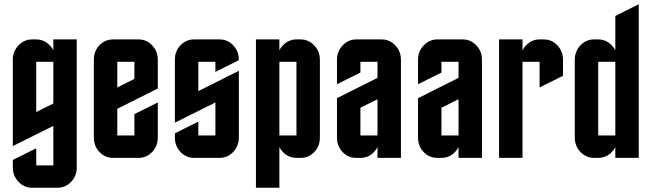

<svg xmlns="http://www.w3.org/2000/svg" viewBox="-20 -740 3054 900"><path d="M149.9 -214.8 230 -254.9V-450.2H149.9ZM339.8 44.9Q339.8 84.5 313.5 112.3Q287.1 140.1 250 140.1H129.9Q93.3 140.1 66.4 111.8Q40 84 40 44.9V9.8L149.9 -44.9V35.2H230V-149.9L40 -55.2V-460Q40 -499 66.4 -526.9Q93.3 -555.2 129.9 -555.2H149.9Q187 -555.2 213.4 -527.3Q224.1 -516.6 230 -504.4V-555.2H339.8Z M419.9 -460Q419.9 -501 446.3 -527.8Q472.7 -555.2 509.8 -555.2H629.9Q667 -555.2 693.4 -527.3Q719.7 -499.5 719.7 -460V-325.2L529.8 -230V-105H609.9V-205.1L719.7 -259.8V-95.2Q719.7 -55.7 693.4 -27.8Q667 0 629.9 0H509.8Q472.2 0 446.3 -27.3Q419.9 -55.2 419.9 -95.2ZM609.9 -370.1V-450.2H529.8V-330.1Z M799.8 -460Q799.8 -501 826.2 -527.8Q852.5 -555.2 889.6 -555.2H1009.8Q1046.9 -555.2 1073.2 -527.3Q1099.6 -499.5 1099.6 -460V-458L989.7 -402.8V-450.2H909.7V-313L1099.6 -408.2V-95.2Q1099.6 -55.7 1073.2 -27.8Q1046.9 0 1009.8 0H889.6Q852.1 0 826.2 -27.3Q799.8 -55.2 799.8 -95.2V-115.2L909.7 -169.9V-105H989.7V-259.8L799.8 -165Z M1289.6 -105H1369.6V-450.2H1289.6ZM1289.6 -504.4Q1295.4 -516.6 1306.2 -527.3Q1332.5 -555.2 1369.6 -555.2H1389.6Q1426.3 -555.2 1453.1 -526.9Q1479.5 -499 1479.5 -460V-95.2Q1479.5 -55.2 1453.1 -27.3Q1427.2 0 1389.6 0H1369.6Q1332 0 1306.2 -27.3Q1295.4 -38.1 1289.6 -50.8V140.1H1179.7V-555.2H1289.6Z M1649.4 0Q1611.8 0 1585.9 -27.3Q1559.6 -55.2 1559.6 -95.2V-279.8L1749.5 -375V-450.2H1669.4V-399.9L1559.6 -345.2V-460Q1559.6 -499 1585.9 -526.9Q1612.8 -555.2 1649.4 -555.2H1769.5Q1806.6 -555.2 1833 -527.3Q1859.4 -499.5 1859.4 -460V0H1749.5V-50.8Q1743.7 -38.1 1732.9 -27.3Q1707 0 1669.4 0ZM1669.4 -234.9V-105H1749.5V-274.9Z M2029.3 0Q1991.7 0 1965.8 -27.3Q1939.5 -55.2 1939.5 -95.2V-279.8L2129.4 -375V-450.2H2049.3V-399.9L1939.5 -345.2V-460Q1939.5 -499 1965.8 -526.9Q1992.7 -555.2 2029.3 -555.2H2149.4Q2186.5 -555.2 2212.9 -527.3Q2239.3 -499.5 2239.3 -460V0H2129.4V-50.8Q2123.5 -38.1 2112.8 -27.3Q2086.9 0 2049.3 0ZM2049.3 -234.9V-105H2129.4V-274.9Z M2429.2 0H2319.3V-555.2H2429.2V-504.4Q2435.1 -516.6 2445.8 -527.3Q2472.2 -555.2 2509.3 -555.2H2529.3Q2566.4 -555.2 2592.8 -527.3Q2619.1 -499.5 2619.1 -460V-384.8L2509.3 -330.1V-450.2H2429.2Z M2864.3 -450.2H2784.2V-105H2864.3ZM2864.3 -50.8Q2858.4 -38.1 2847.7 -27.3Q2821.8 0 2784.2 0H2764.2Q2727.1 0 2700.7 -27.8Q2674.3 -55.7 2674.3 -95.2V-460Q2674.3 -499.5 2700.7 -527.3Q2727.1 -555.2 2764.2 -555.2H2784.2Q2821.3 -555.2 2847.7 -527.3Q2858.4 -516.6 2864.3 -504.4V-665L2974.1 -720.2V0H2864.3Z"/></svg>

Font: Horta
Style: Regular
Weight: 600
Width: 3
Version: Version 0.11